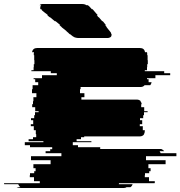

<svg xmlns="http://www.w3.org/2000/svg" viewBox="-116 -940 902 960"><path d="M687 -174H766V-159H614V-139H712V-119H626V-99H637V-84H630V-74H609V-64H608V-54H629V-34H658V-27Q658 -25 657 -24H479Q478 -22 478 -19H547Q544 -9 536 -4H517Q512 0 503 0H-18Q-26 0 -33 -4H-14Q-21 -9 -25 -19H-95Q-96 -21 -96 -24H83V-34H54V-54H33V-64H34V-74H55V-84H62V-99H51V-119H137V-139H39V-159H191V-174H112V-184H135V-194H145V-204H34V-214H8V-229H101V-234H27V-244H49V-254H65V-269H63V-289H53V-309H38V-319H50V-339H39V-349H55V-364H59V-379H77V-384H60V-404H45V-419H49V-434H51V-454H66V-474H44V-494H47V-514H75V-529H60V-544H52V-549H94V-564H168V-574H138V-584H41V-589H52V-604H53V-619H56V-639H55V-664H53V-673Q53 -677 54 -679H44Q48 -700 70 -700H583Q606 -700 609 -679H619Q620 -677 620 -673V-664H622V-639H623V-619H620V-604H619V-589H608V-584H705V-574H735V-564H661V-549H619V-544H627V-529H642Q640 -519 635 -514H607Q600 -505 587 -505H287V-494H284V-474H306V-454H291V-442H569Q580 -442 588 -434H586Q591 -429 593 -419H590V-404H605V-384H622V-379H604V-364H600V-349H584V-339H595V-319H583V-309H598V-289H608V-285Q608 -274 603 -269H605Q597 -258 583 -258H305V-254H289V-244H267V-234H341V-229H248V-214H274V-204H385V-195H693Q698 -195 701 -194H690Q700 -191 705 -184H682Q686 -178 687 -174ZM441 -769H442V-766Q442 -759 437 -754H435Q431 -750 423 -750H276Q269 -750 264 -751.5Q259 -753 254 -754H257Q251 -756 246.5 -759.5Q242 -763 237 -767L235 -769H233L227 -774H228L216 -784H217L192 -804H193L181 -814H186L162 -834H158L134 -854H132L120 -864H124L112 -874H111L94 -888Q93 -890 92 -891.5Q91 -893 91 -894H86Q85 -896 85 -900Q85 -909 90 -914H82Q87 -920 97 -920H293Q308 -920 316 -914H323Q326 -912 329.5 -909Q333 -906 337 -901L343 -894H347L364 -874L373 -864H368L376 -854H378L395 -834H398L414 -814H410L418 -804H417L437 -779Q438 -778 440 -774H439Z"/></svg>

Font: Rubik Glitch
Style: Regular
Weight: 400
Designer: Hubert and Fischer, NaN
Foundry: Hubert and Fischer, NaN
Version: Version 2.200